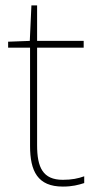

<svg xmlns="http://www.w3.org/2000/svg" viewBox="-20 -679 359 709"><path d="M212 -15C138 -15 117 -61 117 -143V-503H289V-528H117V-659H96L90 -528L10 -525V-503H91V-140C91 -47 119 10 212 10C247 10 269 4 291 -3V-28C269 -20 245 -15 212 -15Z"/></svg>

Font: Noto Sans Ethiopic Thin
Style: Regular
Weight: 100
Designer: Monotype Design Team
Foundry: Monotype Imaging Inc.
Version: Version 2.102